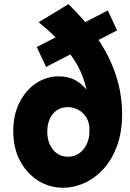

<svg xmlns="http://www.w3.org/2000/svg" viewBox="-20 -868 613 904"><path d="M277 16Q213 16 159.8 -17.2Q106.5 -50.5 74.5 -110.5Q42.5 -170.5 42.5 -250.5Q42.5 -327.5 71.8 -385.5Q101 -443.5 149.8 -476Q198.5 -508.5 256 -508.5Q318 -508.5 360.5 -473Q403 -437.5 424.8 -380Q446.5 -322.5 446.5 -256H402Q401 -292.5 385.8 -316.2Q370.5 -340 347.5 -351.8Q324.5 -363.5 299 -363.5Q269 -363.5 247.2 -348.5Q225.5 -333.5 214 -307.5Q202.5 -281.5 202.5 -248Q202.5 -214.5 214.5 -187.8Q226.5 -161 248.2 -145.5Q270 -130 299.5 -130Q331 -130 353.5 -146.5Q376 -163 388.2 -189.2Q400.5 -215.5 401 -245Q402 -314.5 397.5 -377.2Q393 -440 371.5 -501.2Q350 -562.5 300.5 -626.8Q251 -691 162 -763.5L302.5 -848.5Q381.5 -771 431.2 -699Q481 -627 508 -561.5Q535 -496 545 -439Q555 -382 555 -334.5Q555 -245.5 530.5 -179.8Q506 -114 465.5 -70.5Q425 -27 375.8 -5.5Q326.5 16 277 16ZM197 -553 153 -646.5 487.5 -818.5 531.5 -725Z"/></svg>

Font: Karla ExtraBold
Style: Regular
Weight: 800
Designer: Jonathan Pinhorn
Version: Version 2.001